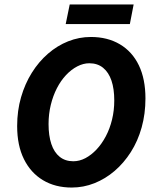

<svg xmlns="http://www.w3.org/2000/svg" viewBox="-20 -830 700 862"><path d="M302 12Q228 12 173 -21Q118 -54 87.5 -115.5Q57 -177 57 -264Q57 -333 74.5 -393.5Q92 -454 123 -503.5Q154 -553 195.5 -589Q237 -625 286 -644.5Q335 -664 388 -664Q463 -664 518.5 -631Q574 -598 603.5 -536.5Q633 -475 633 -388Q633 -319 616 -258Q599 -197 567.5 -147.5Q536 -98 494.5 -62.5Q453 -27 404 -7.5Q355 12 302 12ZM309 -106Q337 -106 363.5 -120Q390 -134 413.5 -159Q437 -184 455 -218Q473 -252 483 -293Q493 -334 493 -379Q493 -431 480.5 -468Q468 -505 443 -525.5Q418 -546 381 -546Q354 -546 327 -532Q300 -518 276.5 -493Q253 -468 235.5 -434Q218 -400 208 -359Q198 -318 198 -273Q198 -221 210.5 -183.5Q223 -146 248 -126Q273 -106 309 -106ZM275 -722 293 -810H580L563 -722Z"/></svg>

Font: Source Sans 3 ExtraLight
Style: Bold Italic
Weight: 700
Italic angle: -11°
Version: Version 3.052;hotconv 1.1.0;makeotfexe 2.6.0